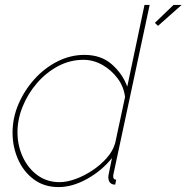

<svg xmlns="http://www.w3.org/2000/svg" viewBox="-20 -750 758 780"><path d="M218 10Q159 10 117 -21.5Q75 -53 53 -103.5Q31 -154 31 -211Q31 -271 55 -327Q79 -383 120 -428.5Q161 -474 213.5 -500.5Q266 -527 323 -527Q391 -527 434.5 -488.5Q478 -450 497 -398L567 -730H588L441 -43Q440 -40 440 -37.5Q440 -35 440 -33Q440 -20 452 -20L448 0Q444 0 441 -0.5Q438 -1 436 -2Q428 -5 424 -12.5Q420 -20 420 -30Q420 -32 420.5 -36.5Q421 -41 424.5 -57Q428 -73 435 -108Q393 -56 333.5 -23Q274 10 218 10ZM222 -10Q251 -10 286 -22.5Q321 -35 355 -57.5Q389 -80 414 -108.5Q439 -137 448 -169L488 -356Q483 -398 457.5 -432Q432 -466 395.5 -486.5Q359 -507 319 -507Q264 -507 215.5 -481Q167 -455 130 -412Q93 -369 72 -317Q51 -265 51 -213Q51 -159 72.5 -112.5Q94 -66 132.5 -38Q171 -10 222 -10ZM609 -657 685 -730H718L622 -645Z"/></svg>

Font: Raleway Thin
Style: Italic
Weight: 100
Italic angle: -12°
Designer: Matt McInerney, Pablo Impallari, Rodrigo Fuenzalida
Foundry: Matt McInerney, Pablo Impallari, Rodrigo Fuenzalida
Version: Version 4.026